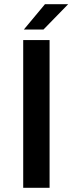

<svg xmlns="http://www.w3.org/2000/svg" viewBox="-20 -890 353 910"><path d="M90 -700H215V0H90ZM93 -750 193 -870H303L186 -750Z"/></svg>

Font: Fivo Sans Med
Style: Regular
Weight: 450
Designer: Alexander Slobzheninov
Foundry: Alexander Slobzheninov
Version: 1.0